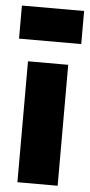

<svg xmlns="http://www.w3.org/2000/svg" viewBox="-52 -744 365 775"><g transform="rotate(5 130.5 -356.0)"><path d="M212 0H49V-490H212ZM257 -578H5V-712H257Z"/></g></svg>

Font: Gabarito ExtraBold
Style: Regular
Weight: 800
Designer: Leandro Assis / Alvaro Franca / Felipe Casaprima
Foundry: Naipe Foundry
Version: Version 1.000